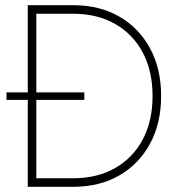

<svg xmlns="http://www.w3.org/2000/svg" viewBox="-20 -720 720 740"><path d="M262 0H87V-335H5V-364H87V-700H262Q364 -700 440 -656Q516 -612 558.5 -533.5Q601 -455 601 -350Q601 -245 558.5 -166.5Q516 -88 440 -44Q364 0 262 0ZM305 -335H120V-33H262Q355 -33 424 -72.5Q493 -112 530.5 -183Q568 -254 568 -350Q568 -446 530.5 -517Q493 -588 424 -627.5Q355 -667 262 -667H120V-364H305Z"/></svg>

Font: Jost* Thin
Style: Regular
Weight: 200
Version: Version 3.7